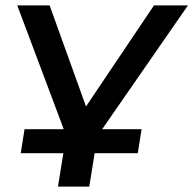

<svg xmlns="http://www.w3.org/2000/svg" viewBox="-20 -512 717 712"><path d="M195 180 215 56H57L71 -33H237L225 -10L44 -492H164L308 -92H282L551 -492H677L343 -10L339 -33H505L491 56H331L311 180Z"/></svg>

Font: Nunito Sans 10pt Expanded SemiBold
Style: Italic
Weight: 600
Width: 7
Italic angle: -9°
Designer: Vernon Adams
Foundry: Vernon Adams
Version: Version 3.101;gftools[0.9.27]